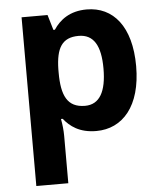

<svg xmlns="http://www.w3.org/2000/svg" viewBox="-55 -604 743 891"><g transform="rotate(-5 316.5 -158.0)"><path d="M382 -556C303 -556 256 -519 227 -475H220L199 -546H78V240H227V20C227 -6 224 -34 219 -60H227C256 -24 299 10 378 10C501 10 588 -88 588 -274C588 -459 505 -556 382 -556ZM334 -437C404 -437 436 -383 436 -276C436 -169 404 -111 336 -111C253 -111 227 -169 227 -275V-291C229 -389 256 -437 334 -437Z"/></g></svg>

Font: Noto Sans Lisu
Style: Bold
Weight: 700
Designer: Monotype Design Team. David Williams.
Foundry: Monotype Imaging Inc.
Version: Version 2.102